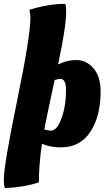

<svg xmlns="http://www.w3.org/2000/svg" viewBox="-47 -754 550 998"><path d="M-27 178Q-27 104 42 -231Q111 -566 111 -662Q111 -678 106 -703Q205 -734 292 -734Q297 -720 297 -697Q297 -614 255 -419Q301 -442 351 -442Q401 -442 438.5 -399.5Q476 -357 476 -277Q476 -151 423 -69.5Q370 12 269 12Q217 12 171 -6Q155 103 155 194Q80 219 -21 224Q-27 212 -27 178ZM217 -75Q243 -75 262 -114Q296 -184 296 -286Q296 -344 267 -344Q255 -344 237 -338Q193 -134 183 -81Q205 -75 217 -75Z"/></svg>

Font: Oleo Script
Style: Bold
Weight: 700
Designer: Soytutype
Foundry: Soytutype
Version: Version 1.002